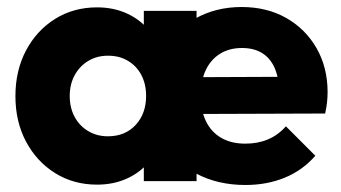

<svg xmlns="http://www.w3.org/2000/svg" viewBox="-20 -517 974 548"><path d="M680.5 11Q601.5 11 540.2 -21.5Q479 -54 444 -111.8Q409 -169.5 409 -243Q409 -316 443.2 -373.2Q477.5 -430.5 536.8 -463.8Q596 -497 669.5 -497Q741.5 -497 796.8 -465.8Q852 -434.5 883.5 -379.5Q915 -324.5 915 -254Q915 -240.5 913.5 -226Q912 -211.5 908 -193L489 -191.5V-296.5L843 -298L777 -253.5Q776 -295.5 763.8 -323.2Q751.5 -351 728.2 -365.5Q705 -380 670.5 -380Q634.5 -380 608 -363.5Q581.5 -347 567.2 -316.8Q553 -286.5 553 -244Q553 -201 568.2 -170.2Q583.5 -139.5 612 -123.2Q640.5 -107 680 -107Q716 -107 745 -119.2Q774 -131.5 796 -156.5L880 -72.5Q844 -31 793 -10Q742 11 680.5 11ZM257 10Q190 10 137.2 -23Q84.5 -56 54.2 -113Q24 -170 24 -242.5Q24 -315.5 54.2 -372.8Q84.5 -430 137.2 -463Q190 -496 257 -496Q306 -496 345.5 -477Q385 -458 409.8 -424.5Q434.5 -391 438 -348V-138Q434.5 -95 410 -61.5Q385.5 -28 345.8 -9Q306 10 257 10ZM288 -128Q337 -128 367 -160.2Q397 -192.5 397 -243Q397 -277 383.5 -302.8Q370 -328.5 345.5 -343.2Q321 -358 288.5 -358Q256.5 -358 232 -343.2Q207.5 -328.5 193.2 -302.5Q179 -276.5 179 -243Q179 -209.5 193 -183.5Q207 -157.5 231.8 -142.8Q256.5 -128 288 -128ZM390.5 0V-130.5L413.5 -249L390.5 -366.5V-486H541V0Z"/></svg>

Font: Outfit Thin
Style: Regular
Weight: 100
Designer: Rodrigo Fuenzalida
Foundry: fragTYPE
Version: Version 1.100;gftools[0.9.27]